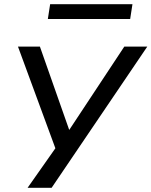

<svg xmlns="http://www.w3.org/2000/svg" viewBox="-20 -719 725 919"><path d="M112 180 254 -22 261 34 66 -496H171L311 -98H312L575 -496H685L227 180ZM209 -628 220 -699H614L603 -628Z"/></svg>

Font: Nunito Sans 7pt Expanded
Style: Italic
Weight: 400
Width: 7
Italic angle: -9°
Designer: Vernon Adams
Foundry: Vernon Adams
Version: Version 3.101;gftools[0.9.27]